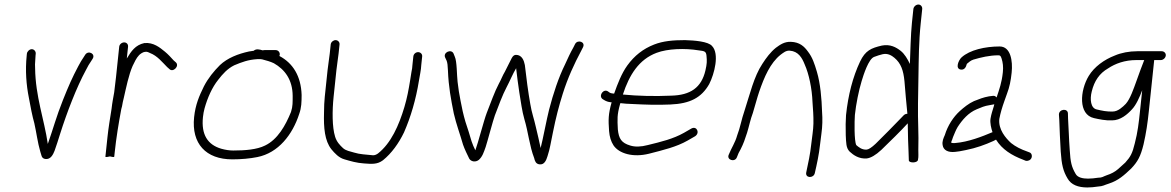

<svg xmlns="http://www.w3.org/2000/svg" viewBox="-20 -701 5164 847"><path d="M98.6 -464 97.8 -456C90.9 -390 96 -326.3 107.3 -270C114.1 -232.2 122.6 -188.3 131.5 -157C140.5 -117.4 146.3 -70.9 157.5 -33C163.1 -18.6 161.3 -1.3 181.4 0.5C203.7 2.5 214.2 -19.2 220.8 -36C229.7 -61.1 235.9 -80.6 245.7 -112C274.9 -204 317.7 -316 359.1 -392C367.5 -408.7 374.4 -420.7 379.9 -428L388.2 -441C403.3 -463.2 370.2 -480.6 356.2 -460L347.9 -447C341.6 -438.3 333.9 -425.3 324.8 -408C298.8 -358.8 283 -323.1 257.8 -260C227.9 -185.4 215.2 -134.5 190.9 -66C175.2 -174.4 136.5 -274.6 134.9 -400C134.1 -411.3 134.3 -422.3 135.4 -433C135.8 -443.7 136.3 -451.3 136.8 -456L137.6 -464C138.7 -474.3 130.4 -484 120.2 -484C110.1 -484 99.7 -474.3 98.6 -464Z M505.9 -495 491.8 -361C489.6 -339.7 486.9 -317.3 483.8 -294C479.7 -270.9 474.7 -245.4 472.3 -222C465.5 -179.3 458.3 -136.2 454.1 -96L445 -10C444.6 -5.7 462.7 -10.5 465.2 -11C466.9 -10.5 483.6 -5.9 484 -10L485.9 -28C492.8 -93.6 503.3 -156.6 515.1 -220L518.3 -232C520.3 -244.7 523 -257.3 526.3 -270C536.3 -313.5 547.7 -370.5 565 -410C573.2 -427.1 581.7 -445.4 592.9 -457C596.7 -461.9 611.4 -472 618.5 -472C627.8 -474.3 634.2 -470.6 641.9 -467C674 -454.9 695.5 -426.9 717.5 -405L726.6 -397C742.7 -379 773.5 -409.7 755.7 -426L746.5 -434C735.2 -446.6 721.1 -462 707.6 -473C685.6 -490.9 657.3 -515 616.6 -511C577 -502.4 558.8 -475 539.4 -443L544.9 -495C546 -505.6 538.5 -514 527.9 -514C517.3 -514 507 -505.6 505.9 -495Z M1130.1 -440C1132.1 -440 1134.4 -439.7 1137 -439C1154.1 -434.6 1173.1 -429.3 1188.2 -422C1236.4 -394.5 1270.7 -349.4 1271.1 -278C1270.9 -250.8 1272.1 -232.7 1263.7 -207C1239.2 -146.5 1204.3 -85.2 1149.2 -59C1113.2 -41 1060.7 -37 1008.9 -37C992.2 -37 974.5 -39.7 955.7 -45C896.1 -62.6 867.2 -106.9 875.3 -184.5C876.8 -198.2 879.1 -211 882.4 -223C895.5 -269.8 915.6 -315.4 942.6 -349C962.7 -375.1 983.5 -398.2 1013.3 -413C1046.9 -427 1074.2 -437.4 1114.1 -440ZM1196.3 -480H1146.3C1143.6 -480 1140.9 -479.7 1138.2 -479C1125 -482.9 1110.2 -487.1 1099 -477C1092.3 -476.3 1085.5 -475.3 1078.7 -474C1030.1 -463.5 983.2 -445 950.4 -414C923.5 -387.2 898 -356 879.5 -320C858.8 -277.7 842.1 -239.5 836.3 -184C824.1 -67.5 888.2 2 1004.8 2C1043.2 2 1082.4 -1.4 1114.8 -8C1208.4 -26.3 1270.7 -107.8 1299.8 -198C1310.3 -226.9 1310.3 -250.8 1310.6 -282C1307.9 -365.5 1272.1 -422.6 1212.6 -454C1213.5 -456.7 1214.1 -458.7 1214.2 -460C1215.3 -470.6 1206.9 -480 1196.3 -480Z M1438.9 -505 1434.7 -465C1431.9 -438.3 1428.1 -420.7 1425 -391L1412.7 -274C1410.6 -254 1409.5 -230.7 1409.4 -204C1407.4 -136.8 1412.5 -80.3 1441.5 -43C1456.4 -25 1474.7 -4.8 1499.8 2C1526.3 9.8 1553.8 18 1585.9 20C1619.5 22.4 1644.1 25.1 1669.4 6C1707.6 -24.8 1739.1 -68.8 1762.3 -117C1791.8 -184.4 1814.6 -260.8 1828.3 -346C1831.8 -368 1837.6 -392.9 1838.4 -414L1842.4 -452C1843.5 -462.6 1834.9 -471 1824.4 -471C1813.8 -471 1804.5 -462.6 1803.4 -452L1799.3 -413C1799 -404.3 1797.7 -394.7 1795.2 -384L1789.5 -348C1782.6 -305 1776 -269.4 1764 -229C1739.8 -147.6 1704.9 -69.1 1647.5 -24C1640.3 -18.7 1633 -16 1625.7 -16C1594.1 -19.4 1567.3 -19.9 1541.9 -28C1524.4 -33.2 1506.5 -36 1493.9 -47C1479 -60.7 1465.2 -75.4 1458.3 -98C1445 -140.1 1445.3 -213.1 1451.7 -274L1464 -391C1467.1 -420.9 1470.9 -438.3 1473.7 -465L1477.9 -505C1479 -515.3 1470.6 -524 1460.4 -524C1450.3 -524 1440 -515.3 1438.9 -505Z M1943.9 -447 1950.4 -433C1953.5 -425 1955.4 -411 1956 -391C1958.8 -317.5 1969.2 -264.1 1982 -200C1992.4 -154.3 2010.4 -106 2022.6 -63C2029.3 -43.4 2042 -17.4 2050.1 -1C2057.8 11.9 2077.8 16.2 2092.6 4C2108.4 -10.3 2114 -28.8 2122.6 -53C2129.2 -72.5 2155.4 -171.6 2163.1 -192C2178.7 -232.6 2196.6 -282.1 2215.2 -317C2229.1 -343 2241.8 -375 2256.9 -400C2260.6 -370.5 2265.5 -325.8 2270.8 -294C2277.7 -253.1 2282.9 -210.5 2293.3 -175C2309.9 -120.5 2316.3 -55 2336.4 -4C2339.4 9.1 2343.5 21.8 2359.5 24C2380.6 26.9 2389.6 7.3 2395.3 -12C2407.3 -49.8 2407 -59.1 2419.4 -118C2432.2 -182 2445.7 -233.8 2462.6 -287.5C2484.9 -358.1 2513.3 -419.4 2544 -477L2551.6 -492C2564.5 -516.3 2528.4 -528.1 2517.1 -507L2509.6 -492C2496.2 -468.6 2485.1 -444.5 2472.7 -417C2443.9 -358.8 2420.8 -288.6 2402.2 -217C2392.3 -178.6 2374.5 -84.1 2365 -48C2358.9 -79.3 2351.5 -107.2 2343.8 -141C2336.1 -176.7 2325.7 -202.7 2319.4 -242C2310.5 -291 2301.1 -362.2 2295.4 -414C2291.7 -433.4 2282.8 -459 2256.1 -459C2248.8 -459 2242.6 -454.3 2237.6 -445C2226.2 -423.6 2219.2 -407.2 2207.4 -385C2196.4 -366.9 2191.2 -350.4 2180.8 -332C2161.6 -296.1 2144.1 -245.5 2127.3 -203C2114.2 -168.9 2088.7 -69.1 2077 -38C2070.5 -51 2064.8 -64.1 2060.2 -78C2052.1 -106.3 2043 -134.6 2033.2 -164C2024.2 -194.6 2017.4 -225.1 2011.8 -256L2004.2 -298C2002.3 -311.3 2000.4 -325.3 1998.6 -340C1995.2 -367.9 1996 -431 1986.3 -451L1980.7 -465C1970.7 -486.5 1933.2 -469.8 1943.9 -447Z M2727.8 -284C2756.4 -371.4 2798.7 -438.7 2876.6 -468C2925.6 -486.5 3001.7 -488.8 3061.2 -479C3088 -475.8 3094.8 -474.7 3096.7 -455C3099 -430.7 3098.7 -419.7 3091.9 -390C3074.2 -314.7 3026.5 -281 2940.2 -279C2867.4 -275.7 2794.9 -277.5 2727.8 -284ZM2716.8 -246C2731.2 -244 2750.1 -242.7 2773.4 -242C2829 -239.2 2878.2 -237.4 2937.2 -240C3024.4 -243.6 3074.5 -270.1 3108.6 -330C3131.8 -375.4 3154.5 -463.8 3121.2 -498C3104.6 -518.2 3043.2 -522.8 3001.9 -524C2950 -524 2905.5 -520.3 2865.4 -504.5C2816.9 -485.5 2778.9 -455.7 2747.2 -412C2722.3 -377.3 2705.1 -333 2689.2 -288C2685.9 -288.7 2683 -289 2680.3 -289C2671.2 -290.3 2668.3 -293 2663.1 -297C2643.7 -312 2619.6 -280.7 2636.8 -265C2647.2 -258 2656.8 -251.8 2673.2 -250H2678.2C2663.1 -195.9 2663.5 -173.8 2666.9 -123C2668.9 -97.7 2675.4 -76.7 2686.3 -60C2710.4 -23.7 2772.3 -5.1 2843.4 -23C2907.3 -39.5 2963.6 -52.6 3013.5 -81L3046.5 -100C3068.9 -114.9 3053.8 -146.8 3030 -134L2997.1 -115C2949.8 -88.4 2898.2 -75.8 2837.4 -61C2807.2 -53 2781.5 -52.3 2760.2 -59C2721.3 -70.6 2709.8 -89.2 2705.6 -130C2703.4 -176.7 2701.8 -193 2715.4 -242C2715.4 -242.7 2715.9 -244 2716.8 -246Z M3230.7 -7C3235.6 -20.8 3240.2 -30.9 3247.5 -43C3259.5 -66.7 3266.8 -87.2 3275.6 -115C3284.7 -144.2 3290.1 -173.7 3301.3 -203C3309.1 -227.9 3320.2 -270.2 3329 -296C3351.1 -360.4 3377.7 -423.4 3424.2 -460C3435.8 -468.1 3446.7 -478.7 3464 -477.5C3501.6 -474.8 3518.3 -446 3529.7 -417C3549 -374.1 3562.1 -309.3 3564.3 -251C3566.7 -215.5 3569 -192.3 3568.4 -156C3568 -127.8 3561.8 -93.1 3558.8 -65C3554.3 -21.9 3545.2 20.1 3536.8 59C3530.8 85.3 3568.9 86.8 3574.4 63C3583.6 23 3592.9 -18.4 3597.7 -64C3599.2 -78.7 3601.2 -94 3603.5 -110C3608.4 -143.7 3608.8 -177.4 3606.6 -206C3604.6 -267.7 3599.2 -332.1 3583.8 -384C3572.8 -420.8 3564.1 -447.7 3544.6 -473C3527.4 -496.9 3507.4 -515 3469.1 -516.5C3439.4 -517.6 3420.8 -503.3 3402.4 -490C3378.8 -470.8 3360.4 -446.3 3342.9 -419C3306 -363.7 3287.7 -283.9 3264.2 -212C3251.2 -175.3 3245.5 -138 3231.8 -103C3223.5 -72.3 3206.1 -47.3 3195 -19C3183.8 4.3 3221.5 16.6 3230.7 -7Z M3982.9 -199C3976.9 -199 3971.6 -197 3967.2 -193L3952.7 -178C3926 -150.6 3874.1 -96.9 3843 -67C3825.3 -50.3 3812 -41.7 3803.3 -41C3782.5 -39.5 3767.8 -51.9 3757.4 -61C3747.8 -80.4 3749.3 -166.7 3751.3 -194C3756.4 -242.4 3768.2 -300.5 3781 -343C3789.6 -371.5 3811.5 -440.9 3836.2 -450C3850.1 -455.3 3862.8 -459.3 3874.4 -462C3896.6 -466.7 3913.5 -456.2 3925.7 -446C3954.5 -421.9 3965.4 -390.3 3970 -343C3973.9 -292.2 3978.1 -248.8 3982.9 -199ZM4009.3 -661 4002.9 -600C3997.5 -548.3 3996 -468.1 3993.9 -419C3983.5 -440.7 3970.6 -463.2 3953 -477C3933.4 -492.3 3907 -507.2 3870.4 -500C3823.2 -489 3797.4 -478.4 3774 -429C3742.2 -361.5 3721.6 -282.5 3712.2 -193C3710.5 -169.7 3710 -140.3 3711 -105C3712.9 -70.7 3711.8 -48.6 3728.4 -32C3745.2 -16.4 3769.6 0.5 3803.2 -2C3821.4 -4 3843.1 -16.7 3868.2 -40C3901.7 -72.2 3957.2 -126.8 3984.5 -157C3985.1 -125 3985.1 -125 3985.9 -85C3988 -40.5 3988.1 -22.8 3989.3 7C3990.7 18.9 4028 18.7 4029.6 4C4032.9 -10.6 4030.7 -24.7 4031.1 -39.5C4033.5 -115.4 4028.4 -161.8 4029.7 -245L4031.6 -359C4033 -441.4 4033.1 -516 4041.9 -600L4048.3 -661C4049.4 -671.6 4042 -681 4031.4 -681C4020.8 -681 4010.4 -671.6 4009.3 -661Z M4376.4 -271C4371.7 -277 4365.9 -279.3 4359.1 -278L4342.9 -276C4318.3 -271.7 4299.4 -264 4276.7 -255C4253.2 -244.4 4231.8 -227 4214.1 -211C4185.9 -185.4 4160.9 -147.4 4148 -105C4142.3 -92 4135.4 -77.8 4138.4 -61C4141.5 -38 4163.3 -27.7 4193.2 -31C4203.3 -31.7 4219.3 -34.3 4241.1 -39C4286.3 -48.1 4325.7 -62.3 4362.3 -79L4373.9 -85C4400.7 -41.9 4442.7 -15.6 4494.6 4L4504.2 8C4509.4 9.3 4514.6 8.8 4519.8 6.5C4536.4 -0.9 4535.4 -24.8 4521 -29L4510.5 -33C4484.8 -41.9 4459.9 -54.1 4440.3 -70C4416.7 -91.6 4383.6 -129.6 4388.4 -176C4393.7 -203.8 4401.1 -227.8 4410.7 -255C4416.4 -271 4416.4 -271 4422.1 -287C4433.5 -316.8 4439.2 -344.9 4442.9 -381C4448.2 -431.5 4438.9 -496 4390 -496C4325.7 -496 4258.1 -480.7 4222 -448C4208.8 -436.1 4192.2 -397.6 4218.8 -394C4234.1 -391.9 4241.8 -404.8 4244.8 -418L4246 -420C4254.7 -426.7 4261.3 -433.9 4273.9 -438C4307.2 -447.7 4344.5 -457 4384.9 -457C4393.8 -457 4394.8 -452.3 4398.4 -443C4404.1 -425.4 4406.6 -406.2 4404 -382C4399.3 -336.9 4388.7 -307.7 4376.4 -271ZM4366.3 -241C4365.3 -238.3 4364.7 -235.7 4364.4 -233C4358.2 -211.8 4353.3 -199.3 4349.7 -178C4346.5 -159.4 4352.9 -133.7 4358.4 -118C4313.7 -99 4251.3 -74.4 4193.3 -70C4187.3 -69.3 4181.6 -69.7 4176.4 -71C4176.9 -75 4176.9 -75 4177.1 -77C4179.6 -82.3 4182 -88.7 4184.1 -96C4190.1 -109.9 4196.3 -127 4204.8 -141C4225.5 -172.9 4252.2 -203.9 4289 -219C4308.5 -227.2 4322.9 -233.7 4344.8 -237L4361.2 -240C4363.2 -240 4364.9 -240.3 4366.3 -241Z M5027.7 -436C5015.6 -405.1 5006 -379.2 4992.8 -342C4981.6 -311.2 4965.9 -264.5 4946.5 -243C4932.8 -228.9 4911.7 -209 4888.9 -209C4864.2 -207.6 4838.7 -213.2 4818.8 -218C4791.1 -223.2 4787.5 -263.6 4796.1 -297C4807.3 -344.1 4830.5 -377.6 4867.8 -399C4900.2 -420.8 4942.3 -436 4992.7 -436ZM5104.8 -475H4996.8C4961.7 -475 4925.7 -468.2 4897.8 -456C4851.2 -438.1 4807.3 -406.4 4782.9 -366C4744 -301.8 4735.9 -195.6 4805.9 -180C4827.8 -175 4857.7 -168.6 4885.8 -170C4923 -170 4953.3 -196.2 4974 -219C4992 -237.9 5007.4 -272.4 5018.8 -303L5009.2 -212C5003.6 -158.4 4998.9 -117.9 4986.2 -69C4975.6 -24.6 4967 -9.1 4944.3 16C4927.8 31 4927.8 31 4913.4 44C4898.8 57.2 4881.1 66 4862.5 72C4845.7 77.8 4843.1 83 4824.3 83C4807.4 85.2 4796.3 87 4779.9 87C4757.4 87 4733.9 82.6 4725.1 66C4707 35 4702.4 14.8 4699.1 -39C4695 -92.9 4694.9 -131.4 4691.7 -178L4691.1 -201C4690.2 -224.5 4650.9 -220.3 4651.4 -195L4653 -172C4654.2 -125 4656.5 -87.1 4659.4 -32C4663.3 25.4 4669.9 53.8 4689.9 87C4705.4 114 4735.9 126 4776.8 126C4793.2 126 4806.5 124.4 4823.2 122C4847 120.7 4851.4 115 4871.6 109C4914 95.4 4940 71.2 4970.6 42C4999.1 11.9 5011.8 -11.3 5024.7 -64C5036.3 -115 5042.4 -156.2 5048.2 -212L5071.7 -436H5100.7C5111.3 -436 5121.7 -445.4 5122.8 -456C5123.9 -466.6 5115.3 -475 5104.8 -475Z"/></svg>

Font: Just Breathe
Style: Obl2
Weight: 400
Foundry: Cannot Into Space Fonts
Version: Version 0.72